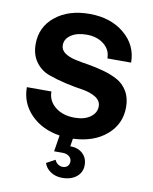

<svg xmlns="http://www.w3.org/2000/svg" viewBox="-105 -815 928 1163"><g transform="rotate(10 359.0 -233.5)"><path d="M335 120H283L299 20Q189 3 121 -66.5Q53 -136 53 -234H204Q204 -176 250.5 -139Q297 -102 369 -102Q430 -102 466 -128.5Q502 -155 502 -194Q502 -229 469.5 -249.5Q437 -270 388 -278Q338 -285 281 -298Q224 -311 174.5 -329Q125 -347 92.5 -391Q60 -435 60 -501Q60 -606 141 -671.5Q222 -737 351 -737Q481 -737 565 -667Q649 -597 649 -490H503Q504 -542 462 -576Q420 -610 355 -610Q296 -610 259.5 -585.5Q223 -561 223 -523Q223 -494 247.5 -476Q272 -458 311 -449Q350 -440 398 -433Q445 -425 492 -412Q539 -399 578 -378Q617 -357 641.5 -316.5Q666 -276 666 -218Q666 -115 588 -47.5Q510 20 382 25L374 73Q422 73 451 100Q480 127 480 171Q480 215 446.5 242.5Q413 270 358 270Q318 270 287.5 250Q257 230 247 198L301 169Q307 185 320.5 194.5Q334 204 350 204Q369 204 380 193Q391 182 391 164Q391 145 375.5 132.5Q360 120 335 120Z"/></g></svg>

Font: Metropolitano
Style: Bold
Weight: 700
Designer: Fonts by Alex Slobzheninov & Chris M. Simpson / Changes by Cristiano Sobral
Foundry: Fonts by Alex Slobzheninov & Chris M. Simpson / Changes by Cristiano Sobral
Version: Version 1.00;August 30, 2020;FontCreator 13.0.0.2681 64-bit